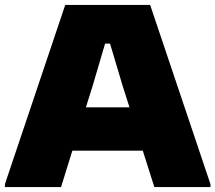

<svg xmlns="http://www.w3.org/2000/svg" viewBox="-25 -760 875 780"><path d="M-5 -12 240 -740H585L830 -12V0H602L555 -148H269L223 0H-5ZM501 -324 473 -412 422 -583H402L351 -410L324 -324Z"/></svg>

Font: Encode Sans Wide
Style: Black
Weight: 900
Designer: Pablo Impallari, Andres Torresi
Foundry: Pablo Impallari, Andres Torresi
Version: Version 1.000; ttfautohint (v1.00) -l 8 -r 50 -G 200 -x 14 -